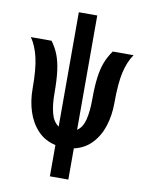

<svg xmlns="http://www.w3.org/2000/svg" viewBox="-97 -795 793 1036"><g transform="rotate(10 300.0 -277.5)"><path d="M249.5 0.5Q191 -12 152 -53.2Q113 -94.5 94.2 -152.8Q75.5 -211 75.5 -277.5Q75.5 -384.5 61.2 -446.2Q47 -508 18 -550H131.5Q155.5 -517 169.2 -481.5Q183 -446 189.5 -396.8Q196 -347.5 196 -275Q196 -210.5 207.8 -165.5Q219.5 -120.5 249.5 -100.5V-727H350.5V-100.5Q380 -120.5 391.2 -165.2Q402.5 -210 402.5 -275Q402.5 -347.5 409 -396.8Q415.5 -446 429.2 -481.5Q443 -517 466.5 -550H580.5Q551.5 -508 537.5 -446.5Q523.5 -385 523.5 -277.5Q523.5 -211 505 -152.5Q486.5 -94 447.8 -53Q409 -12 350.5 1V172H249.5Z"/></g></svg>

Font: JuliaMono ExtraBold
Style: Regular
Weight: 800
Monospace: yes
Designer: cormullion
Foundry: corm
Version: Version 0.055; ttfautohint (v1.8.4)